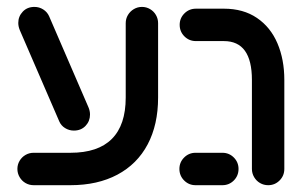

<svg xmlns="http://www.w3.org/2000/svg" viewBox="-20 -544 895 564"><path d="M31.1 -47.8Q31.1 -60.7 37.6 -71.7Q44.1 -82.6 55 -88.9Q65.9 -95.2 78.9 -95.2H187Q267.8 -95.2 308.5 -135.9Q349.3 -176.7 349.3 -257.4V-475.9Q349.3 -488.9 355.7 -499.8Q362.2 -510.7 373.1 -517.2Q384.1 -523.7 397 -523.7Q410 -523.7 420.9 -517.2Q431.9 -510.7 438.1 -499.8Q444.4 -488.9 444.4 -475.9V-257.4Q444.4 -177.8 413.7 -119.8Q383 -61.9 324.8 -30.9Q266.7 0 187 0H78.9Q65.9 0 55 -6.3Q44.1 -12.6 37.6 -23.7Q31.1 -34.8 31.1 -47.8ZM154.1 -187.4 38.1 -455.6Q33.7 -466.3 33.7 -476.7Q33.7 -495.9 46.9 -509.8Q60 -523.7 81.1 -523.7Q95.2 -523.7 106.9 -516.3Q118.5 -508.9 124.1 -496.7L240 -228.5Q244.4 -218.1 244.4 -207.4Q244.4 -188.1 231.3 -174.3Q218.1 -160.4 197 -160.4Q183 -160.4 171.1 -167.8Q159.3 -175.2 154.1 -187.4Z M720 -47.8V-309.3Q720 -423.3 637.8 -423.3H555.6Q535.6 -423.3 521.7 -437.2Q507.8 -451.1 507.8 -471.1Q507.8 -490.7 521.7 -504.6Q535.6 -518.5 555.6 -518.5H637.8Q694.8 -518.5 734.8 -491.3Q774.8 -464.1 795 -416.7Q815.2 -369.3 815.2 -309.3V-47.8Q815.2 -27.8 801.3 -13.9Q787.4 0 767.8 0Q754.8 0 743.9 -6.3Q733 -12.6 726.5 -23.7Q720 -34.8 720 -47.8ZM507 -47.8Q507 -67.4 520.9 -81.3Q534.8 -95.2 554.4 -95.2H633.3Q653 -95.2 666.9 -81.3Q680.7 -67.4 680.7 -47.8Q680.7 -27.8 666.9 -13.9Q653 0 633.3 0H554.4Q534.8 0 520.9 -13.9Q507 -27.8 507 -47.8Z"/></svg>

Font: 26F Galaxy Hebrew Extra Bold
Style: Regular
Weight: 800
Designer: C₂₉H₂₅N₃O₅
Version: Version 1.000